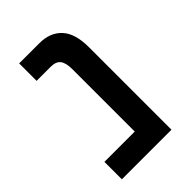

<svg xmlns="http://www.w3.org/2000/svg" viewBox="-184 -667 739 739"><g transform="rotate(-45 185.0 -297.5)"><path d="M29 0V-95H194V-434Q194 -469 182 -484.5Q170 -500 142 -500H65V-595H175Q233 -595 266 -559.5Q299 -524 299 -449V0Z"/></g></svg>

Font: Noto Sans Hebrew SemiCondensed Medium
Style: Regular
Weight: 500
Width: 4
Designer: Monotype Design Team
Foundry: Monotype Imaging Inc.
Version: Version 2.003